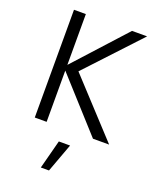

<svg xmlns="http://www.w3.org/2000/svg" viewBox="-174 -799 948 1172"><g transform="rotate(20 300.0 -213.0)"><path d="M99 0V-700H176V-370L476 -700H574L253 -356L582 0H477L176 -333V0ZM238 274 287 87H360L291 274Z"/></g></svg>

Font: Red Hat Mono VF Light
Style: Regular
Weight: 300
Monospace: yes
Designer: Pentagram, MCKL
Foundry: Pentagram, MCKL
Version: Version 1.023